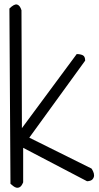

<svg xmlns="http://www.w3.org/2000/svg" viewBox="-20 -853 459 886"><path d="M23.4 -813.5Q45.9 -835.9 59.1 -832Q72.3 -828.1 79.1 -805.7L81.1 -261.7L334 -603.5Q350.6 -603.5 361.8 -598.1Q373 -592.8 373 -573.2L115.2 -217.8L402.3 -75.2Q405.3 -71.3 409.7 -62Q414.1 -52.7 414.1 -43.5Q414.1 -34.2 407.2 -25.9Q400.4 -17.6 381.8 -16.6L86.9 -170.9V-11.7Q80.1 4.9 72.3 9.8Q64.5 14.6 56.6 13.2Q48.8 11.7 41.5 5.9Q34.2 0 28.3 -4.9Z"/></svg>

Font: Shadows Into Light Two
Style: Regular
Weight: 400
Designer: Kimberly Geswein
Foundry: Kimberly Geswein
Version: Version 1.003 2012